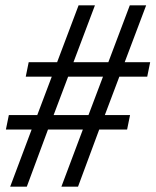

<svg xmlns="http://www.w3.org/2000/svg" viewBox="-20 -696 580 716"><path d="M540 -464 529 -410H425L371 -267H465L454 -213H350L271 0H209L289 -213H159L80 0H18L98 -213H2L13 -267H119L173 -410H76L87 -464H193L273 -676H334L254 -464H384L464 -676H525L445 -464ZM364 -410H234L180 -267H310Z"/></svg>

Font: STIX MathJax Main
Style: Italic
Weight: 400
Italic angle: -16.33°
Designer: MicroPress Inc., with final additions and corrections provided by Coen Hoffman, Elsevier (retired)
Version: Version 1.1.1